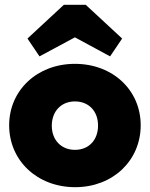

<svg xmlns="http://www.w3.org/2000/svg" viewBox="-20 -766 622 797"><path d="M292 11C448 11 564 -99 564 -246C564 -392 448 -501 291 -501C134 -501 18 -391 18 -246C18 -99 135 11 292 11ZM94 -606 144 -532 291 -611 437 -532 487 -606 336 -746H245ZM195 -244C195 -304 234 -345 291 -345C348 -345 387 -305 387 -245C387 -185 349 -144 291 -144C234 -144 195 -185 195 -244Z"/></svg>

Font: MV Cash ExtraBold
Style: Regular
Weight: 800
Designer: Rodrigo Fuenzalida
Foundry: fragTYPE
Version: Version 1.100;Glyphs 3.1.2 (3151)